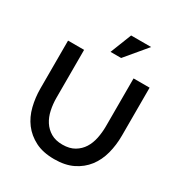

<svg xmlns="http://www.w3.org/2000/svg" viewBox="-215 -1097 1181 1254"><g transform="rotate(30 376.0 -469.5)"><path d="M376 6Q291 6 232.5 -24Q174 -54 137 -103Q100 -152 84 -216.5Q68 -281 68 -349V-710H189V-349Q189 -302 198.5 -257.5Q208 -213 230 -179Q252 -145 287.5 -124Q323 -103 375 -103Q429 -103 465 -124.5Q501 -146 522.5 -180Q544 -214 553 -258.5Q562 -303 562 -349V-710H683V-349Q683 -277 666 -212.5Q649 -148 611.5 -99.5Q574 -51 516 -22.5Q458 6 376 6ZM425 -785H345L408 -945H559Z"/></g></svg>

Font: Rising Sun SemiBold
Style: Regular
Weight: 600
Designer: Matt McInerney, Pablo Impallari, Rodrigo Fuenzalida (Raleway font), Stephen Hutchings (Greek), Cristiano Sobral (main ch
Foundry: The Rising Sun Project Authors
Version: Version 4.327; ttfautohint (v1.8.4.7-5d5b-dirty)